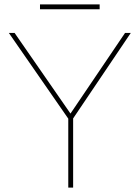

<svg xmlns="http://www.w3.org/2000/svg" viewBox="-20 -849 632 869"><path d="M289 0V-312L20 -700H46L299 -335L546 -700H572L311 -313V0ZM161 -807V-829H431V-807Z"/></svg>

Font: Lexend Thin
Style: Regular
Weight: 100
Designer: Bonnie Shaver-Troup, Thomas Jockin
Foundry: Lexend
Version: Version 1.007; ttfautohint (v1.8.3)